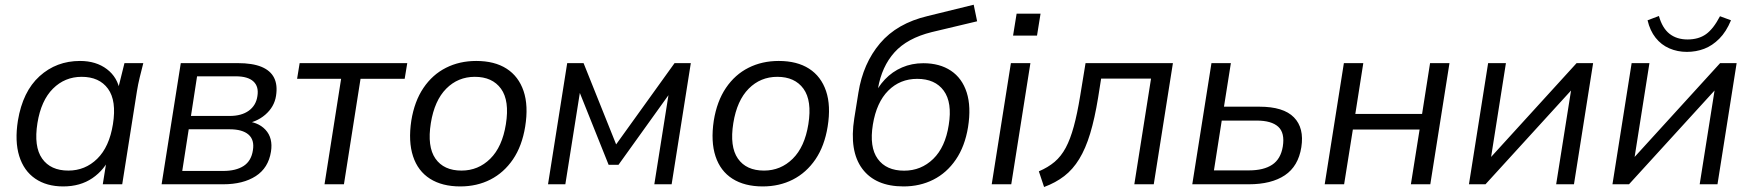

<svg xmlns="http://www.w3.org/2000/svg" viewBox="-20 -764 7260 796"><path d="M242.1 8.9Q173.1 8.9 125.9 -23.5Q78.7 -55.9 59.7 -117.1Q40.7 -178.2 54.2 -263.8Q74.2 -384.7 143.9 -448Q213.7 -511.3 311.7 -511.3Q378.4 -511.3 423.2 -477.3Q468 -443.4 477.5 -384.5L466.4 -383.1L496 -502.3H574.1Q566.7 -472.9 559.4 -443.6Q552.2 -414.2 547.7 -385.9L486.7 0H406.1L425.3 -119.7H440.2Q413.6 -59.9 363.2 -25.5Q312.8 8.9 242.1 8.9ZM263.4 -56.8Q333.1 -56.8 383.1 -105.8Q433.1 -154.8 448.2 -249.1Q463.8 -346.6 427.7 -396.1Q391.7 -445.5 318.5 -445.5Q248.8 -445.5 199.6 -396.5Q150.4 -347.5 135.2 -253.8Q119.6 -156.2 154.7 -106.5Q189.7 -56.8 263.4 -56.8Z M650 0 729.5 -502.3H966Q1026.7 -502.3 1064.1 -486.9Q1101.4 -471.4 1116.4 -441.4Q1131.4 -411.5 1124.4 -366.9Q1117.4 -320.9 1079.6 -288.3Q1041.8 -255.8 987.3 -249.9L987.3 -262.3Q1048.7 -260.5 1080.5 -226.2Q1112.4 -191.9 1103.4 -135.3Q1092.8 -67.8 1040.4 -33.9Q988 0 905.1 0ZM735.6 -55.3H905.3Q958.3 -55.3 990.1 -76Q1021.9 -96.7 1028.5 -141.2Q1035.5 -184.1 1010.3 -206Q985.1 -228 932 -228H762.4ZM771.7 -283.3H932.3Q981.3 -283.3 1011.4 -305Q1041.5 -326.8 1047.1 -365.2Q1053.7 -405.1 1030.7 -426.3Q1007.7 -447.6 957.2 -447.6H797Z M1325.4 0 1394.2 -437.2H1211.7L1222.3 -502.3H1668.4L1657.7 -437.2H1474.7L1405.9 0Z M1888.1 8.9Q1813 8.9 1762.7 -23Q1712.5 -54.9 1692.4 -116.1Q1672.2 -177.3 1685.2 -263.8Q1698.2 -344.2 1735.6 -399.5Q1773 -454.8 1829.1 -483Q1885.1 -511.3 1954.4 -511.3Q2030.5 -511.3 2080.3 -479.3Q2130 -447.4 2150.7 -386.5Q2171.3 -325.5 2157.3 -239.1Q2144.3 -158.6 2106.7 -103.3Q2069 -48.1 2013.2 -19.6Q1957.4 8.9 1888.1 8.9ZM1893.5 -56.8Q1962.7 -56.8 2012.4 -105.8Q2062.2 -154.8 2077.3 -249.1Q2092.9 -346.6 2057.1 -396.1Q2021.2 -445.5 1948.5 -445.5Q1878.9 -445.5 1830.1 -396.5Q1781.4 -347.5 1766.2 -253.8Q1750.6 -156.2 1785.2 -106.5Q1819.8 -56.8 1893.5 -56.8Z M2252 0 2331.5 -502.3H2399.4L2534.4 -165.4L2776.6 -502.3H2844L2764.5 0H2692.7L2758.1 -412.2H2782L2544.3 -80.9H2503.2L2370.3 -412.7H2389.3L2323.8 0Z M3142.1 8.9Q3067 8.9 3016.7 -23Q2966.5 -54.9 2946.4 -116.1Q2926.2 -177.3 2939.2 -263.8Q2952.2 -344.2 2989.6 -399.5Q3027 -454.8 3083.1 -483Q3139.1 -511.3 3208.4 -511.3Q3284.5 -511.3 3334.3 -479.3Q3384 -447.4 3404.7 -386.5Q3425.3 -325.5 3411.3 -239.1Q3398.3 -158.6 3360.7 -103.3Q3323 -48.1 3267.2 -19.6Q3211.4 8.9 3142.1 8.9ZM3147.5 -56.8Q3216.7 -56.8 3266.4 -105.8Q3316.2 -154.8 3331.3 -249.1Q3346.9 -346.6 3311.1 -396.1Q3275.2 -445.5 3202.5 -445.5Q3132.9 -445.5 3084.1 -396.5Q3035.4 -347.5 3020.2 -253.8Q3004.6 -156.2 3039.2 -106.5Q3073.8 -56.8 3147.5 -56.8Z M3725.9 8.9Q3609.6 8.9 3554.9 -64.3Q3500.2 -137.6 3521.7 -273.5L3538.8 -379.8Q3558.2 -501.3 3628.5 -584.4Q3698.8 -667.5 3826.3 -697.6L4016.8 -744.4L4031 -675.7L3843.2 -631Q3741.1 -605.7 3688.3 -546.9Q3635.5 -488.1 3619.9 -396.9L3613.1 -356.7H3598.3Q3617.8 -402.2 3648.6 -434.6Q3679.4 -467.1 3719.9 -484.5Q3760.3 -501.9 3807.7 -501.9Q3875.8 -501.9 3922.3 -470.9Q3968.8 -439.9 3987.8 -380.6Q4006.8 -321.3 3993.3 -236.7Q3980.3 -157.2 3942.6 -102.2Q3905 -47.1 3849.3 -19.1Q3793.7 8.9 3725.9 8.9ZM3728.4 -56.4Q3798.6 -56.4 3848.9 -105.1Q3899.1 -153.9 3913.3 -245.8Q3928.4 -339.1 3892.5 -388.1Q3856.7 -437.1 3782.5 -437.1Q3711.4 -437.1 3662.6 -388.3Q3613.9 -339.6 3598.8 -247.7Q3583.6 -154.3 3618.9 -105.4Q3654.3 -56.4 3728.4 -56.4Z M4091.5 0 4171 -502.3H4251.9L4172.5 0ZM4180 -616.4 4194.7 -707.2H4293.9L4279.3 -616.4Z M4308.6 11.3 4286.9 -53.7Q4325.1 -70 4352.2 -92.9Q4379.3 -115.9 4398.4 -151.5Q4417.4 -187 4431.7 -239.5Q4446.1 -292 4458.2 -366.2L4480.5 -502.3H4842.7L4763.3 0H4682.7L4752 -438.2H4545.1L4532.6 -359.1Q4518.5 -272.7 4499.6 -210.2Q4480.7 -147.8 4454.3 -104.7Q4428 -61.6 4392.2 -34Q4356.4 -6.4 4308.6 11.3Z M4923 0 5002.5 -502.3H5083L5054.4 -321.7H5201.1Q5301.3 -321.7 5344.4 -277.5Q5387.6 -233.4 5375.1 -153.6Q5362.6 -74.8 5306.8 -37.4Q5251 0 5157.2 0ZM5012.8 -57.6H5157.9Q5219 -57.6 5254.3 -81.1Q5289.7 -104.5 5298.3 -156.6Q5307.3 -213.1 5279.3 -238.6Q5251.3 -264.1 5189.8 -264.1H5045.1Z M5472 0 5551.5 -502.3H5632L5598.9 -291.6H5875.7L5908.8 -502.3H5989.3L5909.8 0H5829.3L5865.4 -226.9H5588.7L5552.5 0Z M6070 0 6149.5 -502.3H6223.3L6155.8 -74.8L6128.1 -76.3L6516.3 -502.3H6584.8L6505.4 0H6431.6L6499.5 -428.1L6527.7 -426.5L6138.6 0Z M6665 0 6744.5 -502.3H6818.3L6750.8 -74.8L6723.1 -76.3L7111.3 -502.3H7179.8L7100.4 0H7026.6L7094.5 -428.1L7122.7 -426.5L6733.6 0ZM6973.4 -548.9Q6934.4 -548.9 6900.8 -563.5Q6867.2 -578 6843.9 -607.4Q6820.6 -636.8 6810.5 -679.9L6857.6 -697.7Q6871.6 -647.6 6901.4 -624Q6931.3 -600.4 6976.3 -600.4Q7022.3 -600.4 7052.9 -622.4Q7083.5 -644.3 7110.8 -696.7L7156.4 -679.9Q7136.7 -632.3 7107.9 -603.5Q7079.1 -574.6 7045.3 -561.7Q7011.5 -548.9 6973.4 -548.9Z"/></svg>

Font: Mulish ExtraLight
Style: Italic
Weight: 200
Italic angle: -9°
Designer: Vernon Adams
Foundry: Vernon Adams
Version: Version 3.603